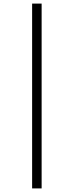

<svg xmlns="http://www.w3.org/2000/svg" viewBox="-20 -857 411 1070"><path d="M212 -837V193H159V-837Z"/></svg>

Font: BioRhyme Expanded Light
Style: Regular
Weight: 300
Width: 7
Designer: Aoife Mooney
Foundry: Aoife Mooney Type
Version: Version 1.001